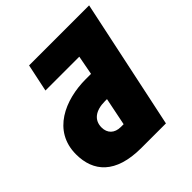

<svg xmlns="http://www.w3.org/2000/svg" viewBox="-191 -854 995 995"><g transform="rotate(-45 306.5 -357.0)"><path d="M282 0H462L613 -714H173L141 -562H389L369 -456H331C178 -456 19 -387 19 -216C19 -90 93 0 282 0ZM284 -152C238 -152 211 -179 211 -221C211 -274 250 -305 321 -305H335L304 -152Z"/></g></svg>

Font: Noto Sans UI Black
Style: Italic
Weight: 900
Italic angle: -372°
Designer: Monotype Design Team
Foundry: Monotype Imaging Inc.
Version: Version 1.901